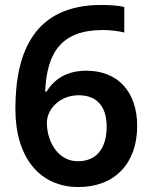

<svg xmlns="http://www.w3.org/2000/svg" viewBox="-20 -794 612 774"><path d="M296 -40C443 -40 533 -136 533 -286C533 -424 455 -509 328 -509C250 -509 198 -475 168 -425H162C169 -582 227 -673 395 -673C426 -673 456 -669 481 -663V-766C457 -772 419 -774 388 -774C121 -774 42 -588 42 -355C42 -158 141 -40 296 -40ZM294 -144C214 -144 169 -223 169 -299C169 -354 221 -410 297 -410C372 -410 410 -363 410 -284C410 -191 365 -144 294 -144Z"/></svg>

Font: Noto Sans Tamil UI SemiBold
Style: Regular
Weight: 600
Designer: Jelle Bosma - Monotype Design Team
Foundry: Monotype Imaging Inc.
Version: Version 2.004